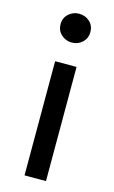

<svg xmlns="http://www.w3.org/2000/svg" viewBox="-112 -751 474 796"><g transform="rotate(15 125.5 -353.0)"><path d="M79.5 0V-490H171.5V0ZM125.5 -582.5Q99.5 -582.5 80.5 -600Q61.5 -617.5 61.5 -644.5Q61.5 -671.5 80.5 -688.8Q99.5 -706 125.5 -706Q152 -706 170.8 -688.8Q189.5 -671.5 189.5 -644.5Q189.5 -617.5 170.8 -600Q152 -582.5 125.5 -582.5Z"/></g></svg>

Font: Geologica Light
Style: Regular
Weight: 300
Designer: Sindre Bremnes, Frode Helland
Foundry: Monokrom Skriftforlag AS
Version: Version 1.010; ttfautohint (v1.8.4.7-5d5b);gftools[0.9.28]